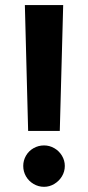

<svg xmlns="http://www.w3.org/2000/svg" viewBox="-20 -727 347 756"><path d="M215.4 -211.4H90.8L77.9 -707H228.8ZM71.5 -73.6Q71.5 -95.2 82.3 -114Q93.1 -132.8 112.2 -143.6Q131.2 -154.4 153.4 -154.4Q174.9 -154.4 193.7 -143.6Q212.5 -132.8 223.9 -114Q235.2 -95.2 235.2 -73.6Q235.2 -51.5 223.9 -32.7Q212.5 -13.9 193.7 -2.7Q174.9 8.6 153.4 8.6Q131.2 8.6 112.2 -2.7Q93.1 -13.9 82.3 -32.7Q71.5 -51.5 71.5 -73.6Z"/></svg>

Font: WEMIX Pretendard Variable
Style: Regular
Weight: 400
Designer: Base glyphs from Inter by Rasmus Andersson; Hangeul glyphs from Noto Sans CJK(Source Han Sans) by Jang Soo-young and Kan
Foundry: Kil Hyung-jin
Version: Version 1.000;Glyphs 3.2 (3208)